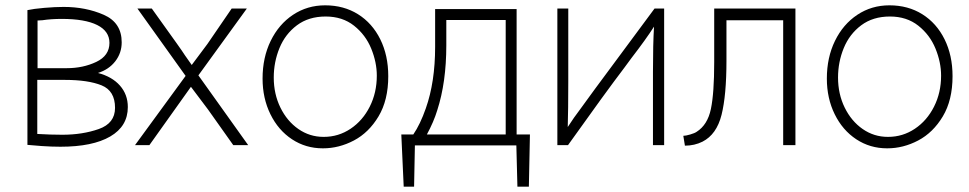

<svg xmlns="http://www.w3.org/2000/svg" viewBox="-20 -515 3640 721"><path d="M219 -489Q302 -489 369.5 -459.5Q437 -430 437 -356Q437 -316 413 -285Q389 -254 348 -241Q401 -227 430.5 -193.5Q460 -160 460 -113Q460 -41 394 -2.5Q328 36 207 36Q174 36 137.5 33.5Q101 31 83 29V-477Q106 -482 146.5 -485.5Q187 -489 219 -489ZM391 -354Q391 -398 345 -421Q299 -444 212 -444Q172 -444 139 -439L121 -438V-259H231Q292 -259 341.5 -282.5Q391 -306 391 -354ZM214 -9Q290 -9 351 -30.5Q412 -52 412 -110Q412 -174 361.5 -194.5Q311 -215 223 -215H120V-12Q171 -9 214 -9Z M496 -483H550L643 -353Q650 -344 662 -326L674 -308L700 -271L759 -350L850 -483H907L725 -232L912 30H856L761 -104L697 -189L541 30H487L677 -230Z M1201 -495Q1271 -495 1324.5 -461.5Q1378 -428 1408 -367.5Q1438 -307 1438 -229Q1438 -139 1401.5 -78Q1365 -17 1309 12.5Q1253 42 1193 42H1192Q1128 42 1076.5 8Q1025 -26 995.5 -86Q966 -146 966 -220Q966 -299 996.5 -361.5Q1027 -424 1080.5 -459.5Q1134 -495 1201 -495ZM1195 -1H1196Q1251 -1 1296.5 -31.5Q1342 -62 1368.5 -114.5Q1395 -167 1395 -231Q1395 -281 1374 -332.5Q1353 -384 1309.5 -418.5Q1266 -453 1203 -453Q1139 -453 1095 -420Q1051 -387 1029.5 -334.5Q1008 -282 1008 -224Q1008 -162 1033 -111Q1058 -60 1100.5 -30.5Q1143 -1 1195 -1Z M1579 -108Q1614 -207 1614 -339V-481H1920V-10H1970L1966 186H1923L1919 31H1538L1535 186H1496L1487 -10H1532Q1558 -48 1579 -108ZM1879 -440H1656V-345Q1656 -206 1622 -101Q1609 -58 1583 -10H1879Z M2114 -483V-210Q2114 -102 2112 -38Q2133 -71 2164 -112L2180 -134L2215 -182L2438 -483H2474V30H2432V-245Q2432 -350 2436 -415Q2406 -368 2352 -298L2324 -260Q2254 -168 2113 30H2073V-483Z M2596 -20Q2637 -46 2649.5 -105.5Q2662 -165 2662 -282V-483H2967V30H2921V-439H2708V-287Q2708 -157 2689.5 -83.5Q2671 -10 2618 17Q2588 32 2552 32L2546 -5Q2555 -5 2572 -10Q2589 -15 2596 -20Z M3320 -495Q3390 -495 3443.5 -461.5Q3497 -428 3527 -367.5Q3557 -307 3557 -229Q3557 -139 3520.5 -78Q3484 -17 3428 12.5Q3372 42 3312 42H3311Q3247 42 3195.5 8Q3144 -26 3114.5 -86Q3085 -146 3085 -220Q3085 -299 3115.5 -361.5Q3146 -424 3199.5 -459.5Q3253 -495 3320 -495ZM3314 -1H3315Q3370 -1 3415.5 -31.5Q3461 -62 3487.5 -114.5Q3514 -167 3514 -231Q3514 -281 3493 -332.5Q3472 -384 3428.5 -418.5Q3385 -453 3322 -453Q3258 -453 3214 -420Q3170 -387 3148.5 -334.5Q3127 -282 3127 -224Q3127 -162 3152 -111Q3177 -60 3219.5 -30.5Q3262 -1 3314 -1Z"/></svg>

Font: Gmarket Sans TTF Light
Style: Regular
Weight: 300
Designer: Creative Director : Sungho Lee; Art Director : Kiwoong Choi; Project Manager : Sori Yang, Jongwook Yoon; Font Designer :
Foundry: Sandoll Inc.
Version: Version 1.000;hotconv 1.0.109;makeotfexe 2.5.65596